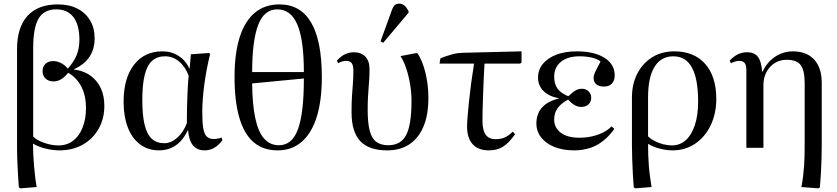

<svg xmlns="http://www.w3.org/2000/svg" viewBox="-20 -806 4564 1047"><path d="M92 221 83 216Q81 195 79.5 169Q78 143 76.5 115Q75 87 74 59.5Q73 32 73 9V-538Q73 -657 130 -719.5Q187 -782 296 -782Q357 -782 402 -759Q447 -736 471.5 -694.5Q496 -653 496 -597Q496 -539 468.5 -497Q441 -455 384 -429V-427Q437 -420 473.5 -393.5Q510 -367 529.5 -325.5Q549 -284 549 -229Q549 -158 517.5 -103Q486 -48 431 -17Q376 14 304 14Q267 14 226 3.5Q185 -7 162 -22H160Q160 8 161.5 37.5Q163 67 165.5 97Q168 127 171.5 156.5Q175 186 180 214ZM299 -13Q345 -13 378.5 -38.5Q412 -64 430.5 -110.5Q449 -157 449 -218Q449 -283 424 -332.5Q399 -382 352 -409Q331 -384 312 -373Q293 -362 272 -362Q245 -362 228.5 -377.5Q212 -393 212 -418Q212 -443 228 -458Q244 -473 270 -473Q291 -473 312 -462.5Q333 -452 350 -432Q384 -470 398.5 -507Q413 -544 413 -590Q413 -670 380.5 -712.5Q348 -755 287 -755Q220 -755 190.5 -705Q161 -655 161 -543V-61Q181 -41 221 -27Q261 -13 299 -13Z M847 14Q788 14 744 -18.5Q700 -51 677 -111Q654 -171 654 -252Q654 -379 710.5 -452.5Q767 -526 866 -526Q915 -526 954 -501Q993 -476 1012 -433H1014L1021 -510L1119 -517L1126 -512Q1116 -472 1108 -430.5Q1100 -389 1094.5 -348Q1089 -307 1086 -268.5Q1083 -230 1083 -194Q1083 -138 1088.5 -106Q1094 -74 1108 -61Q1122 -48 1146 -48Q1156 -48 1167 -50Q1178 -52 1188 -56L1193 -42Q1173 -14 1148.5 0Q1124 14 1097 14Q1055 14 1032.5 -13Q1010 -40 1006 -94H1003Q987 -59 964 -35Q941 -11 911.5 1.5Q882 14 847 14ZM876 -25Q913 -25 947 -55.5Q981 -86 999 -135Q999 -169 999.5 -204.5Q1000 -240 1001.5 -274Q1003 -308 1004.5 -338Q1006 -368 1009 -393Q990 -443 956 -471Q922 -499 880 -499Q837 -499 809.5 -474.5Q782 -450 769 -397Q756 -344 756 -260Q756 -178 768.5 -126Q781 -74 807.5 -49.5Q834 -25 876 -25Z M1494 14Q1415 14 1363 -30.5Q1311 -75 1285 -164.5Q1259 -254 1259 -387Q1259 -515 1287 -603Q1315 -691 1369.5 -736.5Q1424 -782 1504 -782Q1619 -782 1677 -682.5Q1735 -583 1735 -385Q1735 -257 1707 -168Q1679 -79 1625 -32.5Q1571 14 1494 14ZM1501 -14Q1536 -14 1562 -35Q1588 -56 1604.5 -100.5Q1621 -145 1629 -214Q1637 -283 1637 -378L1355 -351Q1356 -237 1372 -162Q1388 -87 1420 -50.5Q1452 -14 1501 -14ZM1355 -413H1637Q1637 -589 1601.5 -672Q1566 -755 1492 -755Q1457 -755 1431 -734.5Q1405 -714 1388.5 -671.5Q1372 -629 1363.5 -564.5Q1355 -500 1355 -413Z M2091 14Q1992 14 1944.5 -36.5Q1897 -87 1897 -194Q1897 -248 1899.5 -284Q1902 -320 1904.5 -351Q1907 -382 1907 -421Q1907 -449 1898 -461.5Q1889 -474 1868 -474Q1858 -474 1846.5 -471Q1835 -468 1824 -461L1817 -475Q1838 -499 1861 -510Q1884 -521 1909 -521Q1950 -521 1972.5 -497Q1995 -473 1995 -430Q1995 -399 1993.5 -374.5Q1992 -350 1990 -326Q1988 -302 1986.5 -274Q1985 -246 1985 -207Q1985 -136 1996 -93.5Q2007 -51 2032 -32.5Q2057 -14 2097 -14Q2166 -14 2195 -70Q2224 -126 2224 -255Q2224 -299 2216.5 -345Q2209 -391 2195.5 -432Q2182 -473 2164 -500L2252 -517L2259 -512Q2278 -481 2290.5 -442.5Q2303 -404 2309.5 -360.5Q2316 -317 2316 -270Q2316 -180 2289.5 -116.5Q2263 -53 2213 -19.5Q2163 14 2091 14ZM2070 -573 2055 -580 2114 -743Q2123 -769 2132 -777.5Q2141 -786 2158 -786Q2173 -786 2184.5 -776.5Q2196 -767 2208 -746V-737Z M2646 14Q2588 14 2557.5 -19.5Q2527 -53 2527 -116Q2527 -138 2530 -173Q2533 -208 2537.5 -253Q2542 -298 2549 -350.5Q2556 -403 2565 -459H2377L2381 -487Q2396 -494 2412.5 -499.5Q2429 -505 2445 -509.5Q2461 -514 2475.5 -516Q2490 -518 2500 -518L2824 -526V-465L2816 -459H2622Q2621 -434 2619 -401Q2617 -368 2616 -332.5Q2615 -297 2613.5 -262Q2612 -227 2611.5 -197Q2611 -167 2611 -146Q2611 -96 2628.5 -71.5Q2646 -47 2682 -47Q2711 -47 2732.5 -56.5Q2754 -66 2776 -88L2789 -74Q2754 -25 2722 -5.5Q2690 14 2646 14Z M3111 14Q3050 14 3003.5 -4.5Q2957 -23 2931 -56.5Q2905 -90 2905 -133Q2905 -186 2936.5 -220.5Q2968 -255 3028 -269V-270Q2974 -280 2944 -309.5Q2914 -339 2914 -383Q2914 -426 2940.5 -458Q2967 -490 3014.5 -508Q3062 -526 3124 -526Q3220 -526 3276 -491Q3332 -456 3332 -395Q3332 -366 3316.5 -350Q3301 -334 3274 -334Q3247 -334 3232 -346Q3217 -358 3217 -381Q3217 -390 3220 -399.5Q3223 -409 3231.5 -426Q3240 -443 3255 -471Q3237 -485 3206.5 -492Q3176 -499 3140 -499Q3076 -499 3039 -469Q3002 -439 3002 -388Q3002 -348 3020 -323Q3038 -298 3079 -281Q3103 -304 3119 -313Q3135 -322 3153 -322Q3175 -322 3189.5 -308Q3204 -294 3204 -273Q3204 -251 3189.5 -237Q3175 -223 3149 -223Q3131 -223 3114 -232.5Q3097 -242 3078 -263Q3039 -242 3020.5 -216Q3002 -190 3002 -154Q3002 -109 3038.5 -82Q3075 -55 3139 -55Q3176 -55 3209 -62.5Q3242 -70 3269.5 -84Q3297 -98 3315 -117L3330 -103Q3303 -65 3270 -38.5Q3237 -12 3197 1Q3157 14 3111 14Z M3445 221 3436 216Q3433 183 3431 143Q3429 103 3427.5 61.5Q3426 20 3426 -19V-273Q3426 -348 3455.5 -405Q3485 -462 3537 -494Q3589 -526 3657 -526Q3765 -526 3825.5 -457.5Q3886 -389 3886 -266Q3886 -186 3855 -122Q3824 -58 3770 -22Q3716 14 3648 14Q3625 14 3600 9.5Q3575 5 3553 -3Q3531 -11 3515 -21H3514Q3514 11 3515 42Q3516 73 3518.5 102.5Q3521 132 3525 160Q3529 188 3533 214ZM3643 -13Q3688 -13 3720 -42Q3752 -71 3769.5 -125Q3787 -179 3787 -252Q3787 -375 3753.5 -437Q3720 -499 3652 -499Q3585 -499 3549.5 -442Q3514 -385 3514 -276V-62Q3529 -48 3550 -37Q3571 -26 3596 -19.5Q3621 -13 3643 -13Z M4442 221 4350 214Q4356 183 4359.5 154.5Q4363 126 4365 97Q4367 68 4367.5 36Q4368 4 4368 -36V-352Q4368 -423 4346 -451.5Q4324 -480 4270 -480Q4233 -480 4204.5 -462Q4176 -444 4159.5 -413Q4143 -382 4143 -341V0H4050V-425Q4050 -451 4040.5 -462.5Q4031 -474 4011 -474Q3991 -474 3966 -461L3959 -475Q3981 -499 4004 -510Q4027 -521 4054 -521Q4094 -521 4113 -496Q4132 -471 4136 -416H4139Q4154 -449 4179 -474Q4204 -499 4236 -512.5Q4268 -526 4303 -526Q4379 -526 4420 -481Q4461 -436 4461 -355V-21Q4461 20 4460 56.5Q4459 93 4457 131Q4455 169 4451 216Z"/></svg>

Font: Literata 60pt
Style: Regular
Weight: 400
Designer: Latin by Veronika Burian and Jose Scaglione. Greek by Irene Vlachou. Cyrillic by Vera Evstafieva.
Foundry: TypeTogether
Version: Version 3.002